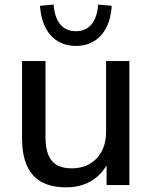

<svg xmlns="http://www.w3.org/2000/svg" viewBox="-20 -804 661 834"><path d="M268.1 9.8C346.7 9.8 407.2 -24.9 442.9 -85.9V0H542V-539.1H440.9V-230.5C440.9 -135.3 380.9 -72.8 292.5 -72.8C215.8 -72.8 177.7 -111.3 177.7 -208.5V-539.1H75.7V-204.6C75.7 -56.2 141.6 9.8 268.1 9.8ZM309.6 -604.5C400.9 -604.5 459 -670.4 465.3 -778.8L406.2 -784.2C400.9 -709 367.2 -668.5 309.6 -668.5C252 -668.5 218.3 -709 212.9 -784.2L153.8 -778.8C160.2 -670.4 218.3 -604.5 309.6 -604.5Z"/></svg>

Font: Winston
Style: Regular
Weight: 400
Designer: Vernon Adams, Kim Jin-seong, David Berlow, Cristiano Sobral
Foundry: The Winston Project Authors
Version: Version 3.004